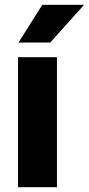

<svg xmlns="http://www.w3.org/2000/svg" viewBox="-20 -779 370 799"><path d="M189 -602H57L156 -759H330ZM55 -541H217V0H55Z"/></svg>

Font: Freesentation 9 Black
Style: Regular
Weight: 900
Designer: glyphs from Roboto by Christian Robertson / Hangul glyphs from Noto Sans CJK(Source Han Sans) by Jang Soo-young and Kang
Foundry: PT&
Version: Version 2.001